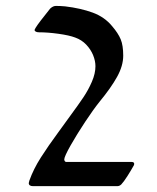

<svg xmlns="http://www.w3.org/2000/svg" viewBox="-20 -639 539 658"><path d="M179.7 -185.5 195.3 -207Q205.1 -221.2 222.2 -244.1Q248.5 -279.8 265.6 -305.2Q282.7 -330.6 294.9 -358.9Q307.1 -387.2 307.1 -412.1Q307.1 -430.2 299.1 -450Q291 -469.7 275.4 -486.1Q259.8 -502.4 237.8 -510.3Q217.3 -518.1 180.4 -523.2Q143.6 -528.3 113.8 -528.3Q106.9 -528.3 102.8 -530.5Q98.6 -532.7 98.6 -536.1Q98.6 -537.6 100.1 -540Q101.6 -542.5 102.5 -544.4Q111.3 -559.1 151.4 -608.9Q153.8 -611.8 159.4 -615.2Q165 -618.7 171.4 -618.7Q187 -618.7 203.1 -617.2Q256.8 -610.8 297.9 -595.7Q338.9 -580.6 364.7 -548.8Q384.8 -525.4 393.6 -504.4Q402.3 -483.4 402.3 -448.2Q402.3 -413.6 381.3 -375.7Q360.4 -337.9 321.3 -290.5Q300.8 -265.1 272 -221.7Q243.2 -178.2 221.9 -140.6Q200.7 -103 200.2 -92.8Q200.2 -89.4 202.1 -86.7Q204.1 -84 206.5 -84H430.7Q439.9 -84 439.9 -77.6Q439.9 -73.2 437.5 -70.3Q429.7 -56.2 417 -36.1Q404.3 -16.1 395.5 -6.8Q391.6 -3.4 388.4 -2.2Q385.3 -1 380.9 -1H93.8Q78.6 -1 78.6 -11.7Q78.6 -13.2 80.6 -20Q94.7 -59.6 120.1 -99.4Q145.5 -139.2 179.7 -185.5Z"/></svg>

Font: David Libre
Style: Regular
Weight: 400
Version: Version 1.000